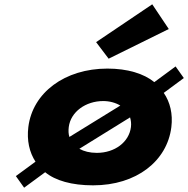

<svg xmlns="http://www.w3.org/2000/svg" viewBox="-20 -847 875 893"><path d="M835 -484 796.7 -538 697.7 -465C648.6 -505 572.8 -528 479.6 -528C281.2 -528 131.5 -416 111.8 -256C104.2 -194 116.5 -139 145.1 -95L53.8 -28L92.2 26L190.1 -46C237.3 -7 313.8 15 413 15C614.8 15 757.6 -98 777 -256C784.5 -317 771.3 -372 741.6 -415ZM299.8 -256C308.6 -327 378.8 -377 459.9 -377C490.1 -377 518.2 -369 539.6 -356L302.7 -210C298.3 -224 297.8 -239 299.8 -256ZM430.3 -136C397.6 -136 370.7 -143 349.1 -155L584.9 -301C589.2 -287 591 -272 589 -256C580.4 -186 513.8 -136 430.3 -136ZM427 -651 485.3 -574 765 -712 688.1 -827Z"/></svg>

Font: Hussar
Style: BdSuprExtOblOne
Weight: 700
Foundry: Cannot Into Space Fonts
Version: Version 2.00